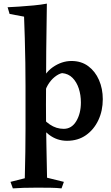

<svg xmlns="http://www.w3.org/2000/svg" viewBox="-20 -773 614 1061"><path d="M239 -753Q237 -632 235.5 -492.5Q234 -353 234 -195Q234 -148 234.5 -95Q235 -42 236.5 31Q238 104 240 209L333 232L320 268Q293 265 258.5 264.5Q224 264 183 264Q138 264 109.5 265Q81 266 51 268L38 232L117 212Q119 133 120 66.5Q121 0 121 -62.5Q121 -125 121 -193Q121 -234 121 -295.5Q121 -357 120 -426Q119 -495 117 -562Q115 -629 113 -681L33 -696L22 -733Q45 -734 84.5 -736.5Q124 -739 166 -743Q208 -747 239 -753ZM375 -436Q429 -436 467.5 -407.5Q506 -379 527 -331Q548 -283 548 -225Q548 -161 523.5 -109Q499 -57 455 -26Q411 5 350 5Q295 5 251 -28.5Q207 -62 180 -110L198 -146Q220 -109 255.5 -85Q291 -61 332 -61Q376 -61 401.5 -103.5Q427 -146 427 -207Q427 -248 415.5 -283.5Q404 -319 381 -342.5Q358 -366 323 -369Q304 -365 282.5 -348Q261 -331 244.5 -303.5Q228 -276 224 -239L200 -297Q222 -367 271.5 -401.5Q321 -436 375 -436Z"/></svg>

Font: Ruwudu SemiBold
Style: Regular
Weight: 600
Designer: Becca Hirsbrunner Spalinger
Foundry: SIL International
Version: Version 3.000